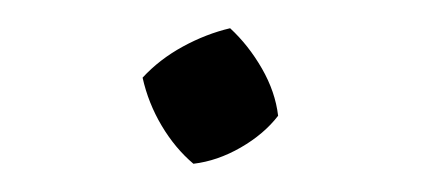

<svg xmlns="http://www.w3.org/2000/svg" viewBox="-20 -115 299 136"><path d="M117 1Q104 -10 94.5 -26Q85 -42 81 -60Q93 -73 109.5 -82Q126 -91 143 -95Q156 -83 165.5 -66.5Q175 -50 177 -33Q167 -20 150.5 -10.5Q134 -1 117 1Z"/></svg>

Font: Piazzolla 24pt Light
Style: Regular
Weight: 300
Designer: Juan Pablo del Peral
Foundry: Huerta Tipografica
Version: Version 2.005